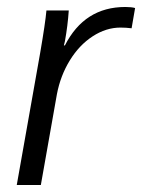

<svg xmlns="http://www.w3.org/2000/svg" viewBox="-20 -530 407 550"><path d="M95 -378Q110 -465 113 -500H177Q174 -456 166 -412L163 -400H166Q222 -510 339 -510Q357 -510 367 -507L357 -449Q341 -451 325 -451Q284 -451 245.5 -426Q207 -401 180 -357Q153 -313 143 -260L97 0H28Z"/></svg>

Font: Sarabun Light
Style: Italic
Weight: 300
Italic angle: -10°
Designer: Suppakit Chalermlarp | Katatrad Co.,Ltd.
Foundry: Cadson Demak Co.,Ltd.
Version: Version 1.000; ttfautohint (v1.6)